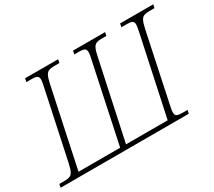

<svg xmlns="http://www.w3.org/2000/svg" viewBox="-145 -966 1356 1218"><g transform="rotate(-30 533.5 -357.0)"><path d="M-12 0 -7 -25H32Q55 -25 69.5 -30.5Q84 -36 93 -54Q102 -72 110 -109L216 -606Q224 -640 224 -656Q224 -677 211.5 -683Q199 -689 174 -689H135L140 -714H382L377 -689H338Q314 -689 299.5 -683.5Q285 -678 276 -660Q267 -642 259 -605L137 -31H442L564 -606Q568 -621 570 -634.5Q572 -648 572 -656Q572 -677 559.5 -683Q547 -689 523 -689H486L491 -714H726L721 -689H685Q661 -689 647 -683Q633 -677 624 -659Q615 -641 608 -605L485 -31H790L913 -606Q916 -621 918.5 -635Q921 -649 921 -657Q921 -677 908.5 -683Q896 -689 870 -689H831L836 -714H1079L1073 -689H1034Q1011 -689 996.5 -683.5Q982 -678 973 -660Q964 -642 956 -605L851 -108Q843 -74 843 -58Q843 -37 855 -31Q867 -25 893 -25H932L927 0Z"/></g></svg>

Font: Noto Serif ExtraLight
Style: Italic
Weight: 200
Italic angle: -12°
Designer: Monotype Design Team
Foundry: Monotype Imaging Inc.
Version: Version 2.014; ttfautohint (v1.8.4.7-5d5b)